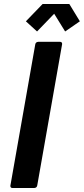

<svg xmlns="http://www.w3.org/2000/svg" viewBox="-20 -944 421 964"><path d="M152 0H43Q32 0 32 -11L157 -721Q159 -733 172 -734H281Q292 -734 292 -723L167 -13Q165 -1 152 0ZM307 -786 252 -875 166 -786 110 -837 194 -924H328L381 -837Z"/></svg>

Font: YamahaIndonesia935. App
Style: Bold Italic
Weight: 700
Italic angle: -10°
Designer: Dalton Maag Ltd
Foundry: Dalton Maag Ltd
Version: Version 1.002; January 01, 2024; Regular/Italic